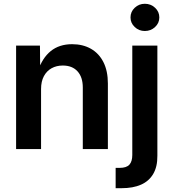

<svg xmlns="http://www.w3.org/2000/svg" viewBox="-20 -778 905 1002"><path d="M194.3 -313.5V0H64V-540H188.5L189.9 -405.3H177.2Q200.2 -475.1 244.6 -511.2Q289.1 -547.4 356.4 -547.4Q412.6 -547.4 454.6 -523.4Q496.6 -499.5 519.8 -453.6Q543 -407.7 543 -342.3V0H412.1V-321.3Q412.1 -375.5 384.5 -405.8Q356.9 -436 307.6 -436Q274.9 -436 249.3 -421.9Q223.6 -407.7 209 -380.4Q194.3 -353 194.3 -313.5ZM670.4 -540H801.3V34.7Q801.8 92.3 779.5 129.9Q757.3 167.5 715.8 185.8Q674.3 204.1 614.7 204.1H583.5V98.1H604.5Q640.1 98.1 655.3 81.3Q670.4 64.5 670.4 30.8ZM735.8 -616.2Q705.1 -616.2 683.1 -637Q661.1 -657.7 661.1 -687Q661.1 -716.8 683.1 -737.5Q705.1 -758.3 735.8 -758.3Q767.1 -758.3 789.3 -737.5Q811.5 -716.8 811.5 -687Q811.5 -657.7 789.3 -637Q767.1 -616.2 735.8 -616.2Z"/></svg>

Font: V-Inter
Style: SemiBold-600
Weight: 600
Designer: Rasmus Andersson
Foundry: rsms
Version: Version 4.000;git-4146feb